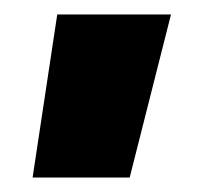

<svg xmlns="http://www.w3.org/2000/svg" viewBox="-20 -125 281 265"><path d="M59 -105H216L159 120H25Z"/></svg>

Font: Kanit Bold
Style: Regular
Weight: 700
Designer: Katatrad Team
Foundry: CadsonDemak
Version: Version 1.000